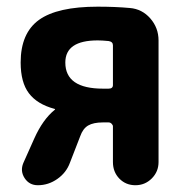

<svg xmlns="http://www.w3.org/2000/svg" viewBox="-20 -547 540 567"><path d="M313.5 -295.9V-413.1Q313.5 -423.8 300.8 -425.8Q281.2 -427.7 268.6 -427.7Q172.9 -427.7 172.9 -362.3Q172.9 -285.2 284.2 -285.2H300.8Q313.5 -285.2 313.5 -295.9ZM363.3 -523.4Q399.4 -520.5 423.8 -492.7Q448.2 -464.8 448.2 -427.7V-68.4Q448.2 -40 428.2 -20Q408.2 0 379.9 0Q351.6 0 332.5 -19.5Q313.5 -39.1 313.5 -68.4V-173.8Q313.5 -177.7 309.6 -181.6Q305.7 -185.5 300.8 -185.5H284.2Q255.9 -185.5 240.2 -176.3Q224.6 -167 216.8 -144.5L186.5 -66.4Q175.8 -37.1 149.4 -18.6Q123 0 91.8 0Q66.4 0 52.7 -21Q39.1 -42 48.8 -65.4L81.1 -137.7Q106.4 -194.3 141.6 -222.7Q142.6 -222.7 142.6 -223.6Q142.6 -225.6 140.6 -225.6Q89.8 -239.3 65.4 -271.5Q41 -303.7 41 -362.3Q41 -449.2 95.2 -488.3Q149.4 -527.3 268.6 -527.3Q320.3 -527.3 363.3 -523.4Z"/></svg>

Font: Rounded-X Mgen+ 1mn bold
Style: Bold
Weight: 700
Designer: [Source Han Sans]
Ryoko NISHIZUKA  (kana & ideographs); Paul D. Hunt (Latin, Greek & Cyrillic); Wenlong ZHANG  (bopomofo
Version: Version 1.059.20150602